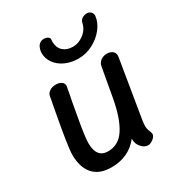

<svg xmlns="http://www.w3.org/2000/svg" viewBox="-175 -855 906 973"><g transform="rotate(-30 278.0 -368.5)"><path d="M446 -96Q446 -80 452.5 -64Q459 -48 459 -42Q459 -29 442.5 -16Q426 -3 412 -3Q391 -3 373 -23.5Q355 -44 356 -69V-74Q297 1 196 1Q125 1 89.5 -39.5Q54 -80 54 -154Q54 -198 89 -385Q92 -405 96.5 -425.5Q101 -446 104 -467Q107 -484 122.5 -494Q138 -504 159 -504Q180 -504 193 -494Q206 -484 203 -467Q196 -426 188 -388Q185 -369 174.5 -312Q164 -255 159 -218.5Q154 -182 154 -164Q154 -78 221 -78Q282 -78 318.5 -133Q355 -188 375 -294L406 -467Q409 -487 424.5 -498.5Q440 -510 461 -510Q484 -510 496 -498Q508 -486 505 -467L449 -127Q446 -106 446 -96ZM177 -678Q177 -692 182 -704Q187 -719 197.5 -727Q208 -735 222 -735Q235 -735 245 -729Q255 -723 254 -712Q253 -707 253 -698Q254 -664 275.5 -645Q297 -626 332 -626Q366 -626 396 -649.5Q426 -673 433 -709Q436 -723 449 -730.5Q462 -738 476 -738Q490 -738 499 -728.5Q508 -719 507 -705Q503 -668 476.5 -634.5Q450 -601 410 -580.5Q370 -560 327 -560Q284 -560 250 -575.5Q216 -591 196.5 -618Q177 -645 177 -678Z"/></g></svg>

Font: Mali Medium
Style: Italic
Weight: 500
Italic angle: -10°
Version: Version 1.000; ttfautohint (v1.6)